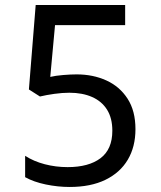

<svg xmlns="http://www.w3.org/2000/svg" viewBox="-20 -734 640 764"><path d="M257 10Q210 10 162 0Q114 -10 80 -29V-114Q114 -92 158 -80.5Q202 -69 249 -69Q333 -69 380 -104.5Q427 -140 427 -214Q427 -264 406 -297.5Q385 -331 346.5 -348Q308 -365 256 -365Q228 -365 196 -360.5Q164 -356 139 -350L95 -378L122 -714H478V-634H199L180 -428Q201 -433 231.5 -435.5Q262 -438 285 -438Q350 -438 403 -414Q456 -390 487.5 -341.5Q519 -293 519 -220Q519 -150 488.5 -98.5Q458 -47 399.5 -18.5Q341 10 257 10Z"/></svg>

Font: Noto Sans Mono
Style: Regular
Weight: 400
Designer: Monotype Design Team
Foundry: Monotype Imaging Inc.
Version: Version 2.014